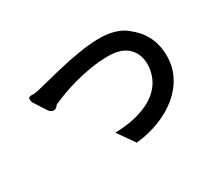

<svg xmlns="http://www.w3.org/2000/svg" viewBox="-116 -856 1231 1092"><g transform="rotate(-30 500.0 -309.5)"><path d="M107 -496Q98 -524 109 -529Q120 -534 140 -532Q149 -532 168 -536Q187 -540 229 -551Q331 -578 409.5 -594Q488 -610 548 -616Q608 -622 651.5 -618.5Q695 -615 729 -603Q763 -591 789 -570.5Q815 -550 840 -523Q903 -448 903 -342Q903 -271 872.5 -212Q842 -153 789 -109Q736 -65 664 -36.5Q592 -8 508 1L431 -109Q525 -112 591.5 -132.5Q658 -153 700.5 -186.5Q743 -220 763 -263Q783 -306 784 -354Q784 -425 740 -466Q696 -507 615 -507Q555 -507 497 -497.5Q439 -488 387.5 -474Q336 -460 294 -444Q252 -428 223 -415Q221 -413 214.5 -405.5Q208 -398 199 -395Q190 -392 178 -397Q166 -402 153 -424Q141 -442 129.5 -460.5Q118 -479 107 -496Z"/></g></svg>

Font: D2Coding ligature
Style: Bold
Weight: 700
Monospace: yes
Designer: Yong-Rak Park; Jeong-Hwan Yoon; Sang-Min Lee;
Foundry: NHN Corporation
Version: Version 1.3.2; Build 20180524